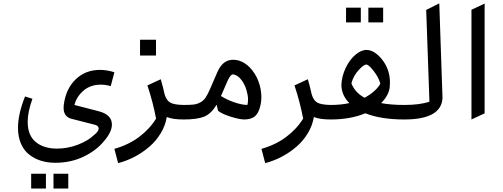

<svg xmlns="http://www.w3.org/2000/svg" viewBox="-20 -687 2890 1104"><path d="M287.6 312H372.6V397H287.6ZM159.2 312H244.1V397H159.2ZM83.5 48.3Q83.5 -31.2 124 -132.3L166.5 -119.1Q139.2 -43 139.2 13.2Q139.2 91.3 185.3 129.4Q231.4 167.5 307.6 167.5Q369.6 167.5 427.7 145Q485.8 122.6 519 90.8Q547.4 68.8 547.4 52.7Q547.4 36.6 527.3 30.8L389.2 -4.4Q345.7 -16.6 345.7 -67.4Q345.7 -78.1 346.7 -84Q358.4 -175.8 414.8 -230.5Q471.2 -285.2 555.2 -285.2Q594.7 -285.2 637.7 -271.5L616.7 -191.9Q586.9 -200.2 560.1 -200.2Q499.5 -200.2 459.5 -165.3Q419.4 -130.4 408.2 -83.5L549.3 -46.9Q623.5 -26.9 623.5 29.3Q623.5 71.8 577.6 125Q533.2 179.2 459.7 214.1Q386.2 249 298.3 249Q207 249 147 201.2Q117.2 177.7 100.3 138.4Q83.5 99.1 83.5 48.3Z M785.2 -367.7V-458.5H877V-367.7ZM1035.6 0Q972.2 0 939 -14.2Q931.2 34.2 904.5 78.6Q877.9 123 839.4 156.2Q759.8 224.6 659.2 251L637.7 168.9Q718.8 146 779.5 100.6Q840.3 55.2 877.4 -4.9Q859.4 -100.6 827.6 -195.8L904.3 -231.4Q917.5 -187 926.8 -143.6Q937 -109.9 958.7 -97.2Q980.5 -84.5 1035.6 -83.5Z M1402.3 -83.5Q1406.2 -94.2 1406.2 -116.2Q1406.2 -138.2 1397 -169.9Q1387.7 -201.7 1367.4 -228.3Q1347.2 -254.9 1321.3 -259.3H1318.8Q1306.2 -259.3 1290.5 -226.6L1250.5 -134.8Q1284.7 -113.3 1327.4 -98.6Q1370.1 -84 1402.3 -83.5ZM1034.7 -83.5Q1072.8 -83.5 1093.5 -85.9Q1114.3 -88.4 1132.3 -98.4Q1150.4 -108.4 1161.6 -125Q1172.9 -141.6 1186.5 -172.4L1230.5 -273.9Q1261.2 -343.3 1319.8 -343.3Q1371.6 -343.3 1414.6 -300.8Q1448.2 -266.6 1465.6 -220.7Q1482.9 -174.8 1482.9 -127.4Q1482.9 -103.5 1478 -83.5Q1468.3 -37.6 1446.5 -18.8Q1424.8 0 1383.3 0Q1354 -1 1305.4 -16.4Q1256.8 -31.7 1233.9 -49.8L1225.6 -85Q1194.3 -32.7 1154.3 -16.4Q1114.3 0 1034.7 0Q1018.6 -1 1006.3 -13.2Q994.1 -25.4 994.1 -41.5Q994.1 -57.6 1006.6 -70.6Q1019 -83.5 1034.7 -83.5Z M1881.3 0Q1817.9 0 1784.7 -14.2Q1776.9 34.2 1750.2 78.6Q1723.6 123 1685.1 156.2Q1605.5 224.6 1504.9 251L1483.4 168.9Q1564.5 146 1625.2 100.6Q1686 55.2 1723.1 -4.9Q1705.1 -100.6 1673.3 -195.8L1750 -231.4Q1763.2 -187 1772.5 -143.6Q1782.7 -109.9 1804.4 -97.2Q1826.2 -84.5 1881.3 -83.5Z M2098.1 -558.1V-643.1H2183.1V-558.1ZM1969.7 -558.1V-643.1H2054.7V-558.1ZM2000.5 -208.5Q2020 -155.3 2076.2 -125Q2139.2 -158.7 2167 -205.1Q2158.7 -239.7 2129.4 -277.8Q2100.1 -315.9 2085.9 -315.9Q2071.8 -315.9 2042.5 -284.4Q2013.2 -252.9 2000.5 -208.5ZM2222.2 -212.4 2220.7 -183.1Q2213.9 -136.7 2171.4 -94.2Q2228 -83.5 2304.7 -83.5V0Q2170.4 0 2080.6 -35.6Q1994.6 0 1881.3 0Q1865.7 0 1852.8 -12.7Q1839.8 -25.4 1839.8 -41.5Q1840.8 -57.6 1853.3 -70.6Q1865.7 -83.5 1881.3 -83.5Q1940.9 -83.5 1988.8 -94.2Q1944.3 -138.7 1942.9 -197.3Q1944.8 -248.5 1967.5 -296.1Q1990.2 -343.8 2023.2 -371.8Q2056.2 -399.9 2087.4 -399.9Q2134.8 -398.9 2178.5 -342.8Q2222.2 -286.6 2222.2 -212.4Z M2304.2 -83.5Q2395.5 -83.5 2449.2 -102.5L2430.7 -629.9L2505.9 -667.5L2524.4 -124Q2518.6 0 2304.2 0Q2288.6 0 2275.6 -12.7Q2262.7 -25.4 2262.7 -41.5Q2263.7 -57.6 2276.1 -70.6Q2288.6 -83.5 2304.2 -83.5Z M2690.9 0V-630.9L2766.6 -666.5V-35.2Z"/></svg>

Font: Shahab
Style: Regular
Weight: 400
Designer: Mohammad Saleh Souzanchi
Foundry: http://font-store.ir
Version: Version:0.0.2;RFB:1.2.5;Building:2016-11-27 11:18:45.721916